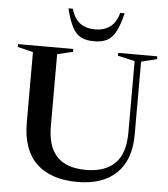

<svg xmlns="http://www.w3.org/2000/svg" viewBox="-61 -990 921 1055"><g transform="rotate(5 399.0 -462.0)"><path d="M661 -284V-678L567 -699.5V-715H782.5V-699.5L696.5 -678V-275.5Q696.5 -135.5 620.2 -62.2Q544 11 405.5 11Q257.5 11 178.8 -64.8Q100 -140.5 100 -290.5V-678.5L14.5 -699.5V-715H319.5V-699.5L233.5 -678.5V-282Q233.5 -168 286.8 -113.5Q340 -59 446.5 -59Q550 -59 605.5 -113.2Q661 -167.5 661 -284ZM428.5 -832.5Q477.5 -832.5 511 -856.8Q544.5 -881 559 -935H583.5Q567.5 -869.5 548 -832.8Q528.5 -796 500.2 -781.5Q472 -767 428.5 -767Q385 -767 356.8 -781.5Q328.5 -796 309 -832.8Q289.5 -869.5 273.5 -935H298Q312.5 -881 346 -856.8Q379.5 -832.5 428.5 -832.5Z"/></g></svg>

Font: Newsreader Display Medium
Style: Regular
Weight: 500
Designer: Hugues Gentile
Foundry: Production Type
Version: Version 1.001